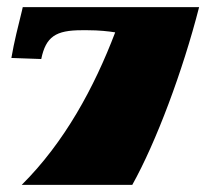

<svg xmlns="http://www.w3.org/2000/svg" viewBox="-20 -520 587 540"><path d="M352 0C419 -120 494 -320 540 -500H44L42 -491C31 -446 20 -404 12 -357L96 -354C109 -417 137 -435 210 -435H226C259 -435 285 -432 304 -429C245 -274 161 -119 41 0Z"/></svg>

Font: Ruslan Display
Style: Regular
Weight: 400
Designer: Denis Masharov, Vladimir Rabdu
Foundry: Denis Masharov, Vladimir Rabdu
Version: Version 1.001